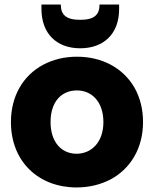

<svg xmlns="http://www.w3.org/2000/svg" viewBox="-20 -815 677 843"><path d="M28 -279C28 -104 151 8 316 8C371 8 420 -4 465 -27C553 -74 608 -164 608 -279C608 -336 595 -387 570 -431C519 -518 427 -566 318 -566C263 -566 214 -554 170 -531C82 -484 28 -394 28 -279ZM202 -279C202 -370 251 -418 318 -418C383 -418 434 -368 434 -279C434 -190 381 -140 316 -140C251 -140 202 -190 202 -279ZM162 -776C162 -667 229 -603 332 -603C435 -603 503 -666 503 -775V-795H417C417 -751 395 -728 332 -728C269 -728 247 -751 247 -795H162Z"/></svg>

Font: Poppins
Style: Bold
Weight: 700
Designer: Ninad Kale (Devanagari), Jonny Pinhorn (Latin)
Foundry: Indian Type Foundry
Version: 4.004